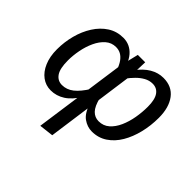

<svg xmlns="http://www.w3.org/2000/svg" viewBox="-169 -759 1193 1193"><g transform="rotate(45 427.5 -163.0)"><path d="M293 -539Q322 -539 347 -527.5Q372 -516 391.5 -493.5Q411 -471 423 -438L406 -367Q394 -402 378.5 -423.5Q363 -445 344 -455.5Q325 -466 301 -466Q262 -466 233 -440.5Q204 -415 185 -374Q166 -333 157 -286Q148 -239 148 -196Q148 -124 170 -92.5Q192 -61 230 -61Q271 -61 305.5 -88Q340 -115 376 -173V-104Q339 -43 296 -15.5Q253 12 204 12Q160 12 125.5 -13.5Q91 -39 71 -86Q51 -133 51 -196Q51 -260 67 -321Q83 -382 114.5 -431.5Q146 -481 191 -510Q236 -539 293 -539ZM431 -527H496L493 -439L492 -404L408 202L314 213L401 -404L402 -408ZM645 -539Q720 -539 760 -486Q800 -433 800 -343Q800 -274 784.5 -210.5Q769 -147 739.5 -97Q710 -47 666 -17.5Q622 12 565 12Q525 12 489 -13.5Q453 -39 432 -109L454 -170Q468 -112 492 -87.5Q516 -63 550 -63Q591 -63 620 -88.5Q649 -114 667.5 -155.5Q686 -197 694.5 -246Q703 -295 703 -343Q703 -406 682 -436Q661 -466 623 -466Q594 -466 568 -451.5Q542 -437 520 -414.5Q498 -392 481 -369V-442Q516 -490 557.5 -514.5Q599 -539 645 -539Z"/></g></svg>

Font: Fira Sans Variable
Style: Italic
Weight: 397
Italic angle: -8°
Designer: Carrois Corporate & Edenspiekermann AG
Foundry: Carrois Corporate GbR & Edenspiekermann AG
Version: Version 4.202